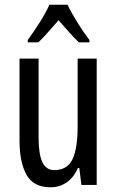

<svg xmlns="http://www.w3.org/2000/svg" viewBox="-20 -786 496 816"><path d="M391 -537V0H326L317 -72H311Q294 -32 263.5 -11Q233 10 195 10Q122 10 92.5 -43.5Q63 -97 63 -187V-537H144V-202Q144 -131 160 -97Q176 -63 210 -63Q266 -63 288 -109Q310 -155 310 -251V-537ZM267 -766Q283 -732 309 -690.5Q335 -649 360 -616V-606H315Q294 -626 273 -650Q252 -674 229 -700Q206 -674 183.5 -648.5Q161 -623 143 -606H98V-616Q125 -653 150.5 -693.5Q176 -734 190 -766Z"/></svg>

Font: Noto Sans Tamil ExtraCondensed
Style: Regular
Weight: 400
Width: 2
Designer: Jelle Bosma - Monotype Design Team
Foundry: Monotype Imaging Inc.
Version: Version 2.004; ttfautohint (v1.8.4.7-5d5b)